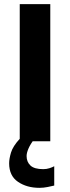

<svg xmlns="http://www.w3.org/2000/svg" viewBox="-20 -680 337 924"><path d="M75 0V-660H222V0ZM170 224Q109 224 66.5 195Q24 166 24 106Q24 84 33 54Q42 24 75 -12H146Q126 14 117 35Q108 56 108 71Q108 99 126.5 116.5Q145 134 188 134Q204 134 218 129.5Q232 125 241 120V213Q229 216 209 220Q189 224 170 224Z"/></svg>

Font: Lil Grotesk Black
Style: Regular
Weight: 900
Designer: Bastien Sozeau
Foundry: NBR — Bastien Sozeau
Version: Version 3.003; ttfautohint (v1.8.4.7-5d5b);gftools[0.9.33]